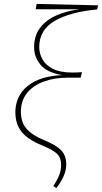

<svg xmlns="http://www.w3.org/2000/svg" viewBox="-20 -765 518 974"><path d="M266 189 250 179Q267 155 278.5 128Q290 101 290 73Q290 49 282 32.5Q274 16 252.5 2Q231 -12 190 -29Q120 -58 89 -97Q58 -136 58 -196Q58 -246 83 -287Q108 -328 160.5 -354Q213 -380 296 -384Q218 -397 185.5 -436.5Q153 -476 153 -525Q153 -584 183.5 -624Q214 -664 266.5 -687Q319 -710 384 -718H161L166 -745L478 -738L473 -717Q338 -705 258.5 -659.5Q179 -614 179 -526Q179 -494 195.5 -464Q212 -434 249 -415.5Q286 -397 347 -397Q358 -397 372 -397.5Q386 -398 396 -399L389 -371H323Q256 -371 202.5 -351.5Q149 -332 117.5 -293.5Q86 -255 86 -197Q86 -145 114.5 -112Q143 -79 204 -54Q267 -28 291.5 -1.5Q316 25 316 69Q316 99 302.5 129.5Q289 160 266 189Z"/></svg>

Font: Source Serif 4 SmText ExtraLight
Style: Italic
Weight: 200
Italic angle: -12°
Designer: Frank Grießhammer
Foundry: Adobe
Version: Version 4.005;hotconv 1.1.0;makeotfexe 2.6.0